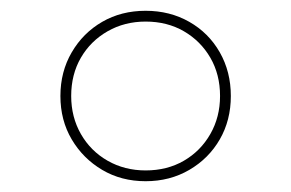

<svg xmlns="http://www.w3.org/2000/svg" viewBox="-20 -760 540 356"><path d="M250 -424Q205 -424 169.5 -445Q134 -466 113 -501.5Q92 -537 92 -582Q92 -627 113 -663Q134 -699 169.5 -719.5Q205 -740 250 -740Q295 -740 331 -719.5Q367 -699 387.5 -663Q408 -627 408 -582Q408 -537 387.5 -501.5Q367 -466 331 -445Q295 -424 250 -424ZM250 -444Q290 -444 321 -462Q352 -480 370 -511.5Q388 -543 388 -582Q388 -622 370 -653Q352 -684 321 -702Q290 -720 250 -720Q211 -720 179.5 -702Q148 -684 130 -653Q112 -622 112 -582Q112 -543 130 -511.5Q148 -480 179.5 -462Q211 -444 250 -444Z"/></svg>

Font: M PLUS 1 Code Thin
Style: Regular
Weight: 250
Designer: Coji Morishita
Foundry: UNDERFOREST DESIGN
Version: Version 1.002